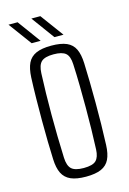

<svg xmlns="http://www.w3.org/2000/svg" viewBox="-116 -805 584 868"><g transform="rotate(-15 176.0 -371.0)"><path d="M176 6.5Q132 6.5 105.2 -5.2Q78.5 -17 66 -42.2Q53.5 -67.5 52 -108.5Q50.5 -144 49.5 -190.8Q48.5 -237.5 48.5 -289.5Q48.5 -341.5 49.2 -393.2Q50 -445 52 -491Q54 -532.5 66.2 -557.8Q78.5 -583 105.2 -594.8Q132 -606.5 176 -606.5Q221 -606.5 247.8 -594.8Q274.5 -583 286.5 -557.5Q298.5 -532 300 -491Q301.5 -450.5 302.5 -403Q303.5 -355.5 303.5 -305.2Q303.5 -255 302.8 -205Q302 -155 300 -108.5Q298.5 -67.5 286.2 -42.2Q274 -17 247.2 -5.2Q220.5 6.5 176 6.5ZM176 -34Q218.5 -34 234 -49.8Q249.5 -65.5 251 -100.5Q253 -146.5 254 -195.5Q255 -244.5 255 -295.5Q255 -346.5 254.2 -397.8Q253.5 -449 251 -499.5Q249.5 -537 232.8 -551.5Q216 -566 176 -566Q135.5 -566 119 -550.8Q102.5 -535.5 101 -497Q99 -453 98 -404.5Q97 -356 97 -305.2Q97 -254.5 98 -203.2Q99 -152 101 -102.5Q102.5 -64.5 119 -49.2Q135.5 -34 176 -34ZM200.5 -640 121.5 -748H163.5L243 -640ZM94 -640 14.5 -748H57L136 -640Z"/></g></svg>

Font: Big Shoulders Text Thin ExtraLight
Style: Regular
Weight: 250
Version: Version 2.002